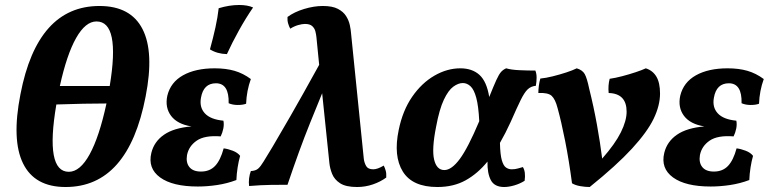

<svg xmlns="http://www.w3.org/2000/svg" viewBox="-20 -741 3083 770"><path d="M243 9Q119 9 72.5 -85.5Q26 -180 62 -363Q130 -717 379 -717Q504 -717 551.5 -624.5Q599 -532 564 -354Q494 9 243 9ZM367 -655Q323 -655 285.5 -589Q248 -523 220 -396H420Q463 -655 367 -655ZM256 -52Q301 -52 339.5 -122Q378 -192 407 -326Q358 -326 313.5 -325Q269 -324 206 -322Q160 -52 256 -52Z M773 7Q672 7 622 -29.5Q572 -66 587 -128Q598 -173 637.5 -200.5Q677 -228 748 -234Q691 -243 666 -276.5Q641 -310 651 -357Q664 -411 714 -439Q764 -467 841 -467Q886 -467 920.5 -457Q955 -447 986 -424Q969 -377 967 -325Q954 -320 933.5 -320Q913 -320 897 -327Q899 -407 846 -407Q796 -407 786 -349Q779 -311 801.5 -286.5Q824 -262 876 -257Q879 -242 875.5 -225Q872 -208 865 -194Q801 -199 769 -177Q737 -155 730 -119Q725 -89 739.5 -71Q754 -53 786 -53Q821 -53 842.5 -75.5Q864 -98 877 -146Q894 -144 913.5 -136.5Q933 -129 943 -116Q937 -95 933 -69.5Q929 -44 928 -19Q891 -5 851 1Q811 7 773 7ZM890 -524Q851 -525 822 -543Q835 -590 844 -631Q853 -672 857 -708Q900 -721 939 -721Q973 -721 995 -711Q966 -669 938.5 -619.5Q911 -570 890 -524Z M979 5Q977 -10 979 -26Q981 -42 986 -55Q1005 -56 1015 -64.5Q1025 -73 1037 -93Q1048 -110 1073.5 -153Q1099 -196 1144.5 -275Q1190 -354 1260 -481L1249 -592Q1248 -602 1245 -614.5Q1242 -627 1232.5 -636Q1223 -645 1203 -645Q1192 -645 1176 -640.5Q1160 -636 1144 -626Q1139 -635 1135.5 -647Q1132 -659 1133 -673Q1160 -693 1199.5 -705Q1239 -717 1275 -717Q1313 -717 1335 -705.5Q1357 -694 1368 -676.5Q1379 -659 1383 -640Q1387 -621 1388 -606L1439 -104Q1441 -88 1448.5 -75Q1456 -62 1477 -62Q1494 -62 1519 -77Q1524 -67 1527 -56Q1530 -45 1529 -29Q1506 -12 1475.5 -1.5Q1445 9 1412 9Q1367 9 1344 -6Q1321 -21 1312 -43.5Q1303 -66 1301 -87L1272 -367Q1247 -306 1224 -249Q1201 -192 1179 -131.5Q1157 -71 1133 0Q1105 0 1066 0.5Q1027 1 979 5Z M1734 9Q1634 9 1595.5 -53Q1557 -115 1579 -220Q1595 -298 1633 -353Q1671 -408 1722 -437.5Q1773 -467 1826 -467Q1874 -467 1903 -440.5Q1932 -414 1942 -352Q1960 -397 1970.5 -420Q1981 -443 1989.5 -452.5Q1998 -462 2010 -467Q2030 -461 2063.5 -459.5Q2097 -458 2127 -458Q2132 -446 2132 -430Q2132 -414 2129 -397Q2109 -395 2096 -382.5Q2083 -370 2068 -339.5Q2053 -309 2028 -252Q2018 -230 2007 -208.5Q1996 -187 1985 -168Q1986 -121 1992.5 -98.5Q1999 -76 2009.5 -69Q2020 -62 2032 -62Q2046 -62 2057.5 -65.5Q2069 -69 2077 -71Q2089 -52 2084 -16Q2065 -4 2042.5 2.5Q2020 9 2002 9Q1963 9 1948.5 -18.5Q1934 -46 1935 -93Q1896 -45 1847.5 -18Q1799 9 1734 9ZM1729 -233Q1711 -143 1721 -101Q1731 -59 1762 -59Q1791 -59 1824 -103.5Q1857 -148 1902 -255Q1899 -316 1890 -349Q1881 -382 1867 -395Q1853 -408 1836 -408Q1818 -408 1798 -393.5Q1778 -379 1760 -341Q1742 -303 1729 -233Z M2570 -467Q2598 -458 2612.5 -433.5Q2627 -409 2627 -366Q2627 -318 2601.5 -265Q2576 -212 2514.5 -145Q2453 -78 2345 9Q2327 9 2307 5.5Q2287 2 2274 -6Q2262 -97 2246.5 -175.5Q2231 -254 2216 -308Q2207 -343 2192.5 -356.5Q2178 -370 2139 -368Q2139 -381 2141 -397Q2143 -413 2147 -426Q2169 -428 2197 -435Q2225 -442 2251 -450.5Q2277 -459 2293 -467Q2316 -460 2325 -444Q2334 -428 2343 -385Q2361 -313 2374 -241Q2387 -169 2395 -105Q2447 -164 2470 -210.5Q2493 -257 2493 -293Q2493 -366 2421 -368Q2418 -398 2425 -425Q2447 -428 2475.5 -435.5Q2504 -443 2529.5 -451.5Q2555 -460 2570 -467Z M2830 7Q2729 7 2679 -29.5Q2629 -66 2644 -128Q2655 -173 2694.5 -200.5Q2734 -228 2805 -234Q2748 -243 2723 -276.5Q2698 -310 2708 -357Q2721 -411 2771 -439Q2821 -467 2898 -467Q2943 -467 2977.5 -457Q3012 -447 3043 -424Q3026 -377 3024 -325Q3011 -320 2990.5 -320Q2970 -320 2954 -327Q2956 -407 2903 -407Q2853 -407 2843 -349Q2836 -311 2858.5 -286.5Q2881 -262 2933 -257Q2936 -242 2932.5 -225Q2929 -208 2922 -194Q2858 -199 2826 -177Q2794 -155 2787 -119Q2782 -89 2796.5 -71Q2811 -53 2843 -53Q2878 -53 2899.5 -75.5Q2921 -98 2934 -146Q2951 -144 2970.5 -136.5Q2990 -129 3000 -116Q2994 -95 2990 -69.5Q2986 -44 2985 -19Q2948 -5 2908 1Q2868 7 2830 7Z"/></svg>

Font: Vollkorn
Style: Bold Italic
Weight: 700
Italic angle: -11°
Designer: Friedrich Althausen
Foundry: Friedrich Althausen
Version: Version 5.000; ttfautohint (v1.8.3)